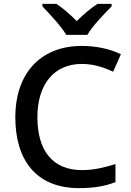

<svg xmlns="http://www.w3.org/2000/svg" viewBox="-20 -961 675 991"><path d="M322 -781H431C456 -826 519 -890 556 -928V-941H483C448 -918 411 -887 376 -852C342 -887 306 -918 271 -941H199V-928C235 -890 296 -826 322 -781ZM402 -631C465 -631 518 -612 564 -591L604 -681C547 -709 475 -724 403 -724C181 -724 59 -573 59 -357C59 -134 167 10 388 10C466 10 521 0 576 -21V-114C520 -97 465 -83 403 -83C249 -83 173 -187 173 -356C173 -527 260 -631 402 -631Z"/></svg>

Font: Noto Sans Lao UI Med
Style: Regular
Weight: 500
Designer: Monotype Design Team
Foundry: Monotype Imaging Inc.
Version: Version 2.000